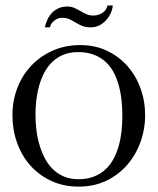

<svg xmlns="http://www.w3.org/2000/svg" viewBox="-20 -676 584 708"><path d="M515.1 -252Q515.1 -198.7 497.6 -150.9Q480 -103 448 -66.7Q416 -30.3 370.8 -9Q325.7 12.2 270 12.2Q214.4 12.2 169.2 -8.8Q124 -29.8 92 -65.7Q60.1 -101.6 43 -149.4Q25.9 -197.3 25.9 -251Q25.9 -305.2 44.2 -352.3Q62.5 -399.4 95.7 -434.3Q128.9 -469.2 174.8 -489.5Q220.7 -509.8 275.9 -509.8Q330.1 -509.8 374 -489Q418 -468.3 449.5 -432.9Q481 -397.5 498 -350.6Q515.1 -303.7 515.1 -252ZM431.2 -247.1Q431.2 -274.4 428.5 -302.7Q425.8 -331.1 418.9 -357.4Q412.1 -383.8 400.4 -406.7Q388.7 -429.7 370.6 -446.8Q352.5 -463.9 327.1 -473.9Q301.8 -483.9 268.1 -483.9Q236.8 -483.9 213.1 -473.9Q189.5 -463.9 171.9 -446.8Q154.3 -429.7 142.6 -406.7Q130.9 -383.8 123.8 -358.2Q116.7 -332.5 113.8 -305.4Q110.8 -278.3 110.8 -252.9Q110.8 -228 113.8 -200.7Q116.7 -173.3 124 -147Q131.3 -120.6 143.1 -96.7Q154.8 -72.8 172.4 -54.7Q189.9 -36.6 213.9 -25.9Q237.8 -15.1 269 -15.1Q301.8 -15.1 326.4 -24.9Q351.1 -34.7 369.1 -51.5Q387.2 -68.4 399.2 -91.1Q411.1 -113.8 418.2 -139.4Q425.3 -165 428.2 -192.6Q431.2 -220.2 431.2 -247.1ZM396 -655.8Q394.5 -640.6 387.7 -626.2Q380.9 -611.8 370.1 -600.3Q359.4 -588.9 345.7 -582Q332 -575.2 315.9 -575.2Q295.4 -575.2 282.7 -580.6Q270 -585.9 259.3 -592.5Q248.5 -599.1 237.1 -604.7Q225.6 -610.4 207.5 -610.4Q199.7 -610.4 192.4 -607.2Q185.1 -604 179.2 -599.1Q173.3 -594.2 169.2 -587.9Q165 -581.5 164.6 -575.2H145Q148.9 -591.3 155.8 -605.5Q162.6 -619.6 172.9 -629.9Q183.1 -640.1 197 -646Q210.9 -651.9 228.5 -651.9Q243.2 -651.9 254.4 -646.7Q265.6 -641.6 276.4 -635.3Q287.1 -628.9 298.3 -623.8Q309.6 -618.7 324.2 -618.7Q342.3 -618.7 357.2 -628.2Q372.1 -637.7 376.5 -655.8Z"/></svg>

Font: Scheherazade
Style: Regular
Weight: 400
Designer: SIL International
Foundry: SIL International
Version: Version 2.100 (build 932/914)